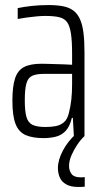

<svg xmlns="http://www.w3.org/2000/svg" viewBox="-20 -538 407 759"><path d="M152 8Q109 8 81.5 -4Q54 -16 41.5 -48Q29 -80 29 -140Q29 -196 39.5 -228Q50 -260 75 -273Q100 -286 144 -286Q155 -286 170 -285.5Q185 -285 202 -284.5Q219 -284 235 -283.5Q251 -283 265 -282V-326Q265 -375 260.5 -405Q256 -435 245.5 -450Q235 -465 214 -470Q193 -475 159 -475Q142 -475 122.5 -473Q103 -471 84 -468.5Q65 -466 50 -463V-506Q74 -511 105 -514.5Q136 -518 172 -518Q206 -518 230.5 -513Q255 -508 271 -495.5Q287 -483 296.5 -461.5Q306 -440 310 -408Q314 -376 314 -331V0H272L268 -72H264Q256 -38 239.5 -20.5Q223 -3 200 2.5Q177 8 152 8ZM160 -36Q182 -36 200.5 -39.5Q219 -43 232.5 -54.5Q246 -66 252 -90Q259 -117 262 -144.5Q265 -172 265 -207V-246H155Q124 -246 107.5 -238.5Q91 -231 84.5 -208.5Q78 -186 78 -141Q78 -99 84.5 -76Q91 -53 108.5 -44.5Q126 -36 160 -36ZM288 201Q260 201 242 191Q224 181 216.5 164Q209 147 209 126Q209 94 229 56.5Q249 19 282 -10L314 0Q299 14 285.5 34Q272 54 262.5 76Q253 98 253 118Q253 137 263 150Q273 163 298 163Q301 163 305 163Q309 163 315 162V200Q307 201 301.5 201Q296 201 288 201Z"/></svg>

Font: Saira ExtraCondensed Light
Style: Regular
Weight: 300
Width: 2
Designer: Hector Gatti with collaboration of the Omnibus-Type team
Foundry: Omnibus-Type
Version: Version 1.101